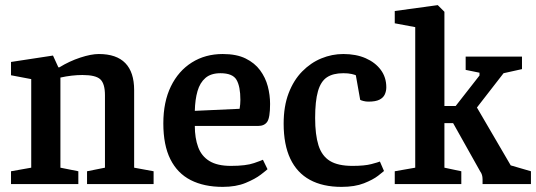

<svg xmlns="http://www.w3.org/2000/svg" viewBox="-20 -719 2094 750"><path d="M23 0V-50L102 -64V-410L23 -425V-477L187 -502L208 -456H212Q251 -480 293.5 -494Q336 -508 366 -508Q435 -508 469.5 -472.5Q504 -437 504 -367V-64L580 -50V0H320V-50L390 -64V-347Q390 -392 372 -409Q354 -426 302 -426Q282 -426 260 -423.5Q238 -421 216 -416V-64L286 -50V0Z M850 11Q777 11 725 -15.5Q673 -42 645.5 -97Q618 -152 618 -237Q618 -321 647.5 -381.5Q677 -442 729.5 -475Q782 -508 850 -508Q904 -508 939.5 -490.5Q975 -473 996 -444.5Q1017 -416 1026 -382Q1035 -348 1035 -313Q1035 -260 1024 -243.5Q1013 -227 988 -227H741Q741 -180 754 -144.5Q767 -109 798 -90Q829 -71 882 -71Q941 -71 972.5 -82Q1004 -93 1007 -95L1025 -58Q1021 -54 999 -37Q977 -20 939.5 -4.5Q902 11 850 11ZM741 -286 916 -294Q919 -312 919 -329Q919 -381 904 -407Q889 -433 841 -433Q804 -433 782.5 -414.5Q761 -396 751.5 -363Q742 -330 741 -286Z M1314 11Q1241 11 1190.5 -16.5Q1140 -44 1114 -99Q1088 -154 1088 -236Q1088 -304 1107.5 -355Q1127 -406 1160.5 -440Q1194 -474 1235.5 -491Q1277 -508 1321 -508Q1371 -508 1408.5 -491.5Q1446 -475 1467.5 -446Q1489 -417 1489 -378Q1489 -363 1483 -350Q1477 -337 1462 -329.5Q1447 -322 1419 -322Q1409 -322 1399.5 -324.5Q1390 -327 1387 -329L1370 -425Q1366 -427 1353.5 -430Q1341 -433 1321 -433Q1281 -433 1257 -417Q1233 -401 1222 -362.5Q1211 -324 1211 -258Q1211 -193 1224 -151.5Q1237 -110 1268.5 -90.5Q1300 -71 1357 -71Q1404 -71 1430.5 -78Q1457 -85 1464 -88L1480 -51Q1477 -48 1457 -32.5Q1437 -17 1401.5 -3Q1366 11 1314 11Z M1522 0V-50L1602 -64V-613L1522 -628V-676L1690 -699L1716 -673V-305H1760L1853 -424V-435L1799 -446V-498H2019V-449L1947 -433L1843 -299L1975 -73L2054 -50V0H1865V-19Q1865 -37 1856 -49L1750 -238H1716V-64L1782 -50V0Z"/></svg>

Font: Faustina SemiBold
Style: Regular
Weight: 600
Designer: Alfonso Garcia
Foundry: http://www.omnibus-type.com
Version: Version 1.200